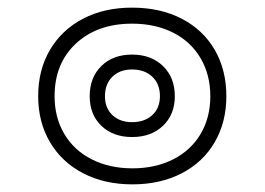

<svg xmlns="http://www.w3.org/2000/svg" viewBox="-20 -538 693 503"><path d="M80 -286Q80 -355 111 -407.5Q142 -460 197.5 -489Q253 -518 326 -518Q400 -518 456 -489Q512 -460 542.5 -407.5Q573 -355 573 -286Q573 -218 542.5 -165.5Q512 -113 456 -84Q400 -55 327 -55Q254 -55 198 -84Q142 -113 111 -165.5Q80 -218 80 -286ZM531 -286Q531 -342 505.5 -385.5Q480 -429 433.5 -452.5Q387 -476 326 -476Q235 -476 179 -424Q123 -372 123 -286Q123 -230 148.5 -187Q174 -144 220.5 -120.5Q267 -97 327 -97Q387 -97 433.5 -120.5Q480 -144 505.5 -187Q531 -230 531 -286ZM215 -286Q215 -335 245.5 -365Q276 -395 326 -395Q376 -395 407 -365Q438 -335 438 -286Q438 -238 407 -208.5Q376 -179 326 -179Q276 -179 245.5 -208.5Q215 -238 215 -286ZM399 -286Q399 -318 379 -337Q359 -356 326 -356Q294 -356 274.5 -337Q255 -318 255 -286Q255 -255 274.5 -236.5Q294 -218 326 -218Q359 -218 379 -236.5Q399 -255 399 -286Z"/></svg>

Font: Mali Light
Style: Regular
Weight: 300
Designer: Kitiyaporn Chalermlarp | Katatrad Aksorn Co.,Ltd.
Foundry: Cadson Demak Co.,Ltd.
Version: Version 1.000; ttfautohint (v1.6)